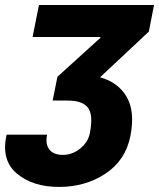

<svg xmlns="http://www.w3.org/2000/svg" viewBox="-29 -548 630 761"><path d="M-3.4 -11.2 -2 -14.2H157.7Q149.9 22.5 166.3 44.2Q182.6 65.9 220.2 65.9Q257.8 65.9 288.8 40.8Q319.8 15.6 327.1 -20Q341.3 -92.3 319.8 -120.8Q298.3 -149.4 239.7 -149.4H179.7L198.2 -241.7L198.7 -243.7L369.1 -398.4L368.2 -401.4H100.1L125.5 -528.3H581.5L561 -422.9L367.7 -241.7Q440.4 -221.2 473.6 -163.1Q506.8 -105 487.8 -8.8Q468.8 87.4 389.2 140.1Q309.6 192.9 205.1 192.9Q100.6 192.9 37.8 139.9Q-24.9 86.9 -3.4 -11.2Z"/></svg>

Font: Roboto-BlackItalic
Style: Italic
Weight: 900
Italic angle: -12°
Designer: Google
Version: Version 1.100141; 2013